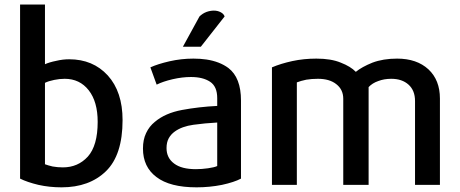

<svg xmlns="http://www.w3.org/2000/svg" viewBox="-20 -805 2003 836"><path d="M513.7 -282.2Q513.7 -405.3 449.2 -476.6Q384.8 -546.9 281.2 -546.9Q252.9 -546.9 224.6 -540Q195.3 -534.2 175.8 -525.4Q175.8 -611.3 175.8 -785.2Q148.4 -785.2 67.4 -785.2Q67.4 -595.7 67.4 -27.3Q98.6 -11.7 147.5 0Q195.3 10.7 248 10.7Q369.1 10.7 441.4 -59.6Q513.7 -129.9 513.7 -282.2ZM405.3 -274.4Q405.3 -170.9 362.3 -123Q319.3 -76.2 253.9 -76.2Q230.5 -76.2 209 -80.1Q188.5 -85 175.8 -89.8Q175.8 -208 175.8 -444.3Q191.4 -452.1 215.8 -457Q239.3 -461.9 261.7 -461.9Q327.1 -461.9 366.2 -412.1Q405.3 -362.3 405.3 -274.4Z M1029.3 -27.3Q1029.3 -112.3 1029.3 -367.2Q1029.3 -466.8 974.6 -508.8Q936.5 -537.1 878.9 -545.9Q852.5 -549.8 822.3 -549.8Q768.6 -549.8 717.8 -538.1Q667 -526.4 634.8 -511.7Q643.6 -487.3 662.1 -436.5Q689.5 -450.2 731.4 -460Q773.4 -469.7 811.5 -469.7Q863.3 -469.7 894.5 -449.2Q925.8 -428.7 925.8 -377.9Q925.8 -366.2 925.8 -343.8Q845.7 -339.8 772.5 -326.2Q699.2 -312.5 654.3 -274.4Q629.9 -254.9 616.2 -225.6Q602.5 -197.3 602.5 -158.2Q602.5 -78.1 661.1 -34.2Q719.7 10.7 835.9 10.7Q892.6 10.7 946.3 0Q1000 -11.7 1029.3 -27.3ZM925.8 -82Q913.1 -76.2 885.7 -72.3Q858.4 -68.4 833 -68.4Q770.5 -68.4 738.3 -92.8Q705.1 -117.2 705.1 -160.2Q705.1 -185.5 714.8 -203.1Q724.6 -220.7 741.2 -232.4Q772.5 -254.9 822.3 -261.7Q872.1 -268.6 925.8 -271.5Q925.8 -208 925.8 -82ZM958 -733.4Q954.1 -745.1 940.4 -752Q927.7 -758.8 911.1 -758.8Q895.5 -758.8 878.9 -752.9Q861.3 -746.1 848.6 -733.4Q824.2 -689.5 776.4 -601.6Q791 -601.6 835.9 -601.6Q839.8 -601.6 854.5 -601.6Q879.9 -634.8 958 -733.4Z M1895.5 0Q1895.5 -93.8 1895.5 -376Q1895.5 -456.1 1845.7 -502.9Q1794.9 -549.8 1709 -549.8Q1648.4 -549.8 1601.6 -532.2Q1555.7 -513.7 1529.3 -492.2Q1506.8 -515.6 1463.9 -532.2Q1421.9 -549.8 1357.4 -549.8Q1302.7 -549.8 1252.9 -539.1Q1203.1 -528.3 1164.1 -511.7Q1164.1 -341.8 1164.1 0Q1191.4 0 1272.5 0Q1272.5 -111.3 1272.5 -446.3Q1290 -453.1 1313.5 -458Q1336.9 -461.9 1364.3 -461.9Q1415 -461.9 1444.3 -438.5Q1474.6 -415 1474.6 -375Q1474.6 -250 1474.6 0Q1502 0 1585 0Q1585 -106.4 1585 -425.8Q1601.6 -443.4 1627 -452.1Q1652.3 -461.9 1683.6 -461.9Q1730.5 -461.9 1758.8 -436.5Q1787.1 -411.1 1787.1 -365.2Q1787.1 -243.2 1787.1 0Q1813.5 0 1895.5 0Z"/></svg>

Font: DaxlinePro-Medium
Style: Medium
Weight: 400
Designer: Hans Reichel
Version: Version 7.502; 2006